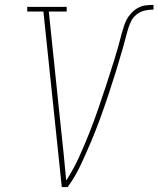

<svg xmlns="http://www.w3.org/2000/svg" viewBox="-20 -763 646 783"><path d="M256 0H232L157 -716H91V-735H252V-716H179L228 -245Q234 -191 239.5 -136.5Q245 -82 250 -27Q280 -73 302 -121.5Q324 -170 343.5 -219Q363 -268 380 -317.5Q397 -367 413.5 -417Q430 -467 445.5 -517Q461 -567 474 -617V-618Q479 -634 483.5 -650Q488 -666 495.5 -681Q503 -696 515 -709Q527 -722 542 -730.5Q557 -739 573.5 -741Q590 -743 606 -743V-724Q589 -724 570.5 -720Q552 -716 537 -704Q522 -692 514 -675Q506 -658 501 -640.5Q496 -623 491.5 -605.5Q487 -588 482 -571V-570Q468 -521 453 -472.5Q438 -424 422 -376Q406 -328 388.5 -280Q371 -232 351 -184.5Q331 -137 309 -90Q287 -43 256 0Z"/></svg>

Font: Iosevka HT Thin Extended
Style: Italic
Weight: 100
Width: 7
Italic angle: -9°
Monospace: yes
Designer: Belleve Invis
Foundry: Belleve Invis
Version: Version 32.3.0; ttfautohint (v1.8.4)